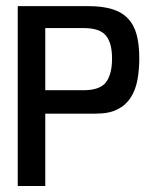

<svg xmlns="http://www.w3.org/2000/svg" viewBox="-20 -620 484 640"><path d="M444.3 -424.8Q444.3 -386.7 438 -353Q431.6 -319.3 415.5 -294.4Q399.4 -269.5 371.6 -255.4Q343.8 -241.2 299.8 -241.2H130.9V0H39.1V-599.6H273.4Q320.3 -599.6 353 -589.8Q385.7 -580.1 406.2 -558.6Q426.8 -537.1 435.5 -504.4Q444.3 -471.7 444.3 -424.8ZM353.5 -424.8Q353.5 -476.6 333 -501.5Q312.5 -526.4 258.8 -526.4H130.9V-319.3H258.8Q313.5 -319.3 333.5 -346.2Q353.5 -373 353.5 -424.8Z"/></svg>

Font: RIT TN Joy
Style: Bold
Weight: 700
Designer: Hussain K H
Foundry: Rachana Institute of Typography
Version: 1.6.2